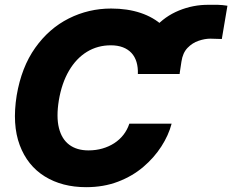

<svg xmlns="http://www.w3.org/2000/svg" viewBox="-20 -773 971 803"><path d="M731 -463.4H562L574.2 -541Q585.4 -609.9 627.2 -657.2Q668.9 -704.6 728.5 -729Q788.1 -753.4 852.5 -752.9Q872.6 -753.4 891.1 -752.9Q909.7 -752.4 931.2 -749L907.7 -609.9Q898.4 -609.9 883.5 -610.6Q868.7 -611.3 859.4 -611.3Q836.9 -611.3 810.8 -602.5Q784.7 -593.8 764.4 -572.8Q744.1 -551.8 738.8 -515.1ZM340.3 9.8Q239.7 9.8 167.2 -35.2Q94.7 -80.1 62.5 -166Q30.3 -252 49.8 -374Q69.8 -492.2 127.4 -573.2Q185.1 -654.3 267.8 -695.8Q350.6 -737.3 444.8 -737.3Q513.2 -737.3 567.9 -719Q622.6 -700.7 660.6 -665.5Q698.7 -630.4 717.3 -579.6Q735.8 -528.8 731.4 -463.4H556.6Q557.6 -491.2 551 -513.4Q544.4 -535.6 530 -551.3Q515.6 -566.9 493.9 -575.2Q472.2 -583.5 443.4 -583.5Q388.2 -583.5 343.5 -556.2Q298.8 -528.8 268.6 -477.3Q238.3 -425.8 226.1 -353.5Q214.8 -283.7 226.6 -237.3Q238.3 -190.9 269.8 -167.5Q301.3 -144 350.1 -144Q381.3 -144 408.4 -151.9Q435.5 -159.7 457.8 -174.1Q480 -188.5 496.1 -209Q512.2 -229.5 521 -255.9H697.8Q685.1 -207.5 654.8 -160.4Q624.5 -113.3 579.1 -74.7Q533.7 -36.1 473.6 -13.2Q413.6 9.8 340.3 9.8Z"/></svg>

Font: Inter Tight ExtraBold
Style: Italic
Weight: 800
Italic angle: -9.39999°
Designer: Rasmus Andersson
Foundry: rsms
Version: Version 3.004